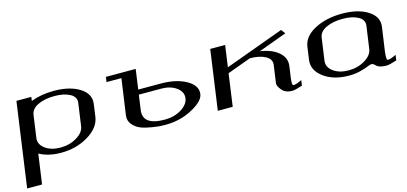

<svg xmlns="http://www.w3.org/2000/svg" viewBox="-62 -923 3299 1555"><g transform="rotate(-15 1587.5 -146.0)"><path d="M237.3 -500 232.4 -466.8Q317.4 -500 424.8 -500Q558.6 -500 640.6 -448.2Q722.7 -396.5 710.9 -312.5L696.3 -208Q683.6 -121.1 583.5 -60.5Q483.4 0 354.5 0Q249 0 172.9 -42L137.7 208H12.7L112.3 -500ZM565.4 -167 591.8 -354.5Q598.6 -403.3 549.3 -430.7Q500 -458 418.9 -458Q337.9 -458 280.8 -431.2Q223.6 -404.3 216.8 -354.5L190.4 -167Q183.6 -115.2 232.9 -78.6Q282.2 -42 360.4 -42Q437.5 -42 498 -78.6Q558.6 -115.2 565.4 -167Z M1083 -292 1065.4 -167Q1047.9 -42 1235.4 -42Q1313.5 -42 1373.5 -78.6Q1433.6 -115.2 1440.4 -167Q1447.3 -218.8 1397.5 -255.4Q1347.7 -292 1270.5 -292ZM1229.5 0Q1210 0 1187.5 -1Q1165 -2 1113.3 -10.3Q1061.5 -18.6 1024.4 -33.2Q987.3 -47.9 960 -80.1Q932.6 -112.3 938.5 -156.2L981.4 -458H856.4L862.3 -500H1112.3L1088.9 -333H1276.4Q1407.2 -333 1491.2 -285.6Q1575.2 -238.3 1565.4 -167Q1557.6 -110.4 1455.6 -55.2Q1353.5 0 1229.5 0Z M1862.3 -500 1836.9 -319.3 2331.1 -500 2357.4 -464.8 2121.1 -377.9Q2219.7 -363.3 2274.9 -315.4Q2330.1 -267.6 2320.3 -198.2L2307.6 -110.4Q2297.9 -42 2313.5 -42Q2336.9 -42 2383.8 -65.4L2377.9 -20.5Q2316.4 0 2292 0Q2236.3 0 2206.5 -35.2Q2176.8 -70.3 2179.7 -93.8L2200.2 -239.3Q2208 -289.1 2158.2 -316.4Q2108.4 -343.8 2027.3 -343.8L1830.1 -271.5L1792 0H1667L1737.3 -500Z M2981.4 -167 3007.8 -354.5Q3014.6 -403.3 2965.3 -430.7Q2916 -458 2835 -458Q2753.9 -458 2696.8 -431.2Q2639.6 -404.3 2632.8 -354.5L2606.4 -167Q2599.6 -115.2 2648.9 -78.6Q2698.2 -42 2776.4 -42Q2853.5 -42 2914.1 -78.6Q2974.6 -115.2 2981.4 -167ZM3099.6 -121.1Q3088.9 -42 3104.5 -42Q3127.9 -42 3174.8 -65.4L3168.9 -20.5Q3107.4 0 3083 0Q3049.8 0 3028.8 -6.8Q3007.8 -13.7 3001 -21.5Q2994.1 -29.3 2985.4 -36.1Q2976.6 -43 2963.9 -43Q2956.1 -43 2930.2 -32.2Q2904.3 -21.5 2861.8 -10.7Q2819.3 0 2770.5 0Q2639.6 0 2557.6 -61Q2475.6 -122.1 2487.3 -208L2502 -312.5Q2513.7 -397.5 2610.8 -448.7Q2708 -500 2840.8 -500Q2974.6 -500 3056.6 -448.2Q3138.7 -396.5 3127 -312.5Z"/></g></svg>

Font: okolaks
Style: BoldItalic
Weight: 600
Width: 8
Italic angle: -8°
Version: Version 000.6.0